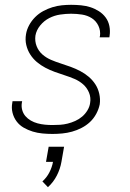

<svg xmlns="http://www.w3.org/2000/svg" viewBox="-20 -548 540 797"><path d="M198 8Q177 8 156 6Q135 4 115.5 -2Q96 -8 78.5 -18Q61 -28 49 -44Q37 -60 32 -80Q27 -100 31 -121Q31 -123 31.5 -124.5Q32 -126 32 -128H72Q72 -127 71.5 -125.5Q71 -124 71 -123Q68 -107 72 -92Q76 -77 85.5 -66Q95 -55 108 -47.5Q121 -40 136 -36Q151 -32 166.5 -30.5Q182 -29 198 -29Q214 -29 229.5 -30Q245 -31 261 -35Q277 -39 292.5 -46Q308 -53 321 -64Q334 -75 343 -90Q352 -105 354 -120Q358 -143 349.5 -163.5Q341 -184 325 -198Q309 -212 289 -220.5Q269 -229 248.5 -235.5Q228 -242 207.5 -249.5Q187 -257 168 -267Q149 -277 133 -290.5Q117 -304 105.5 -322Q94 -340 89 -361.5Q84 -383 88 -406Q91 -425 101 -443.5Q111 -462 126 -477Q141 -492 159.5 -502Q178 -512 197.5 -518Q217 -524 236.5 -526Q256 -528 275 -528Q296 -528 316.5 -526Q337 -524 355.5 -518Q374 -512 390.5 -501.5Q407 -491 418.5 -475.5Q430 -460 434 -440Q438 -420 435 -400Q435 -398 434.5 -396.5Q434 -395 434 -393H394Q394 -395 394 -396Q394 -397 395 -398Q398 -421 388.5 -441Q379 -461 361 -472.5Q343 -484 320.5 -487.5Q298 -491 275 -491Q253 -491 229.5 -487.5Q206 -484 184.5 -473Q163 -462 147 -442.5Q131 -423 127 -400Q124 -377 132 -356.5Q140 -336 156 -322Q172 -308 192 -299.5Q212 -291 232.5 -284.5Q253 -278 273.5 -270.5Q294 -263 313 -253Q332 -243 348 -229.5Q364 -216 375.5 -198.5Q387 -181 392 -159Q397 -137 394 -115Q390 -95 379.5 -75.5Q369 -56 353.5 -41.5Q338 -27 318.5 -17Q299 -7 279 -1.5Q259 4 238.5 6Q218 8 198 8ZM179 229 156 205Q174 189 185 167.5Q196 146 200 124H171L182 61H246L235 124Q230 153 216 180.5Q202 208 179 229Z"/></svg>

Font: Iosevka SS04 XLt Obl
Style: Regular
Weight: 200
Italic angle: -9°
Monospace: yes
Designer: Belleve Invis
Foundry: Belleve Invis
Version: Version 19.0.0; ttfautohint (v1.8.4)